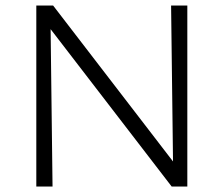

<svg xmlns="http://www.w3.org/2000/svg" viewBox="-20 -678 813 698"><path d="M661 -658V0H604L164 -572L171 0H112V-658H173L609 -91L602 -658Z"/></svg>

Font: Ysabeau Infant Semilight
Style: Regular
Weight: 300
Designer: Christian Thalmann (Catharsis Fonts)
Version: Version 0.003